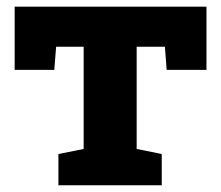

<svg xmlns="http://www.w3.org/2000/svg" viewBox="-20 -548 655 568"><path d="M152.8 0V-92.3L227.5 -107.4V-409.7H146L140.6 -341.3H23.4V-528.3H590.8V-341.3H473.1L467.8 -409.7H384.3V-107.4L458.5 -92.3V0Z"/></svg>

Font: Roboto Slab ExtraBold
Style: Regular
Weight: 800
Designer: Google
Version: Version 2.001; ttfautohint (v1.8.3)